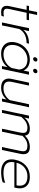

<svg xmlns="http://www.w3.org/2000/svg" viewBox="1343 -2013 685 3411"><g transform="rotate(90 1685.5 -307.5)"><path d="M84 -83Q84 -108 89 -129L155 -438H78L87 -480H164L194 -624H246L216 -480H340L331 -438H207L140 -127Q135 -102 135 -88Q135 -56 154 -41.5Q173 -27 215 -27Q245 -27 273 -37L264 7Q236 15 192 15Q140 15 112 -9.5Q84 -34 84 -83Z M481 -480H532L510 -378Q592 -480 756 -480L751 -460Q749 -445 746 -437Q569 -437 496 -309L431 0H379Z M996 -583Q996 -589 997 -592Q1000 -608 1013.5 -619Q1027 -630 1043 -630Q1058 -630 1067 -619Q1076 -608 1073 -592Q1069 -576 1055 -564.5Q1041 -553 1026 -553Q1013 -553 1004.5 -561.5Q996 -570 996 -583ZM1202 -584Q1202 -589 1203 -592Q1206 -608 1220 -619Q1234 -630 1250 -630Q1266 -630 1275 -619Q1284 -608 1281 -592Q1277 -576 1263 -564.5Q1249 -553 1233 -553Q1220 -553 1211 -562Q1202 -571 1202 -584ZM726 -177Q726 -208 733 -239Q750 -317 794 -375Q838 -433 901.5 -464Q965 -495 1038 -495Q1109 -495 1160 -466Q1211 -437 1233 -382L1254 -480H1307L1205 0H1153L1173 -98Q1127 -41 1067.5 -13Q1008 15 929 15Q870 15 824 -8Q778 -31 752 -74.5Q726 -118 726 -177ZM1188 -173 1216 -304Q1209 -375 1163.5 -413.5Q1118 -452 1037 -452Q980 -452 926.5 -425.5Q873 -399 835 -350.5Q797 -302 784 -239Q778 -209 778 -182Q778 -109 822.5 -68Q867 -27 946 -27Q1022 -27 1087 -66Q1152 -105 1188 -173Z M1376 -121Q1376 -144 1382 -171L1448 -480H1500L1434 -170Q1429 -143 1429 -126Q1429 -27 1551 -27Q1610 -27 1660.5 -53Q1711 -79 1758 -136L1832 -480H1885L1783 0H1731L1748 -80Q1660 15 1538 15Q1457 15 1416.5 -21.5Q1376 -58 1376 -121Z M2035 -480H2086L2068 -399Q2110 -449 2161.5 -472Q2213 -495 2265 -495Q2327 -495 2356 -472.5Q2385 -450 2390 -406Q2433 -453 2484.5 -474Q2536 -495 2589 -495Q2657 -495 2688 -467Q2719 -439 2719 -384Q2719 -354 2712 -322L2644 0H2592L2659 -317Q2667 -354 2667 -377Q2667 -416 2644.5 -434Q2622 -452 2570 -452Q2472 -452 2392 -364Q2392 -343 2385 -314L2319 0H2267L2333 -314Q2341 -352 2341 -377Q2341 -416 2319.5 -434Q2298 -452 2247 -452Q2199 -452 2153 -427Q2107 -402 2058 -346L1985 0H1933Z M2811 -171Q2811 -201 2819 -239Q2844 -357 2923.5 -426Q3003 -495 3122 -495Q3222 -495 3274 -447Q3326 -399 3326 -317Q3326 -284 3319 -253L3312 -220H2863Q2858 -190 2858 -170Q2858 -27 3050 -27Q3097 -27 3144 -35Q3191 -43 3229 -58L3219 -13Q3187 -1 3135 7Q3083 15 3037 15Q2928 15 2869.5 -33.5Q2811 -82 2811 -171ZM3273 -259Q3279 -289 3279 -317Q3279 -452 3113 -452Q3050 -452 2999.5 -426.5Q2949 -401 2916.5 -357Q2884 -313 2872 -259Z"/></g></svg>

Font: Prompt ExtraLight
Style: Italic
Weight: 275
Italic angle: -12°
Designer: Katatrad Team
Foundry: CadsonDemak
Version: Version 1.000